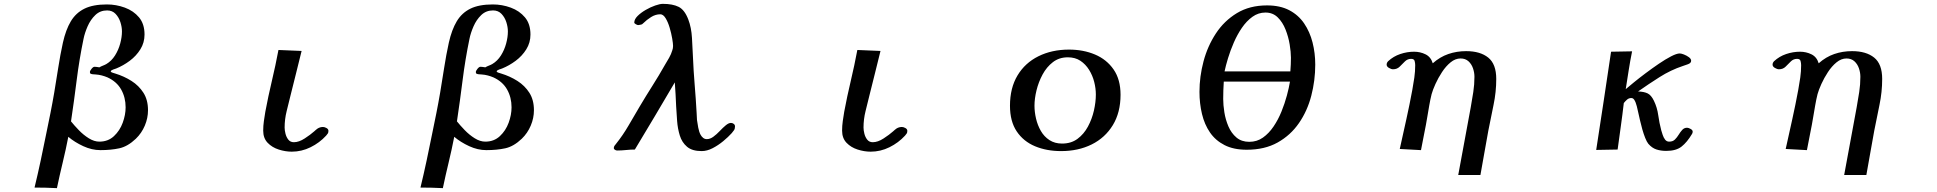

<svg xmlns="http://www.w3.org/2000/svg" viewBox="-20 -778 10040 995"><path d="M631 -222Q631 -273 608 -314Q585 -355 537 -377Q523 -383 507.5 -387Q492 -391 477 -392Q470 -393 463 -393Q456 -393 450 -396Q447 -397 446.5 -400Q446 -403 446 -405Q446 -411 454.5 -421.5Q463 -432 470 -432Q476 -432 482 -431Q488 -430 495 -429Q503 -434 512.5 -437.5Q522 -441 531 -446Q558 -462 576 -490.5Q594 -519 603 -552.5Q612 -586 612 -615Q612 -638 604 -663Q596 -688 579 -706Q562 -724 535 -724Q499 -724 474 -700Q449 -676 434 -641.5Q419 -607 413 -577Q391 -471 377.5 -363.5Q364 -256 348 -149Q364 -129 388 -104Q412 -79 440 -61.5Q468 -44 495 -44Q540 -44 570.5 -72.5Q601 -101 616 -142Q631 -183 631 -222ZM747 -207Q747 -166 730.5 -127Q714 -88 684 -59Q642 -19 598.5 -9.5Q555 0 500 0Q456 0 411.5 -20.5Q367 -41 334 -69Q321 -2 305 64Q289 130 275 197Q218 194 159 194Q176 124 191 53.5Q206 -17 220 -87Q231 -140 241.5 -192.5Q252 -245 261 -298Q272 -363 282 -428Q292 -493 306 -557Q321 -624 347 -667.5Q373 -711 417.5 -733Q462 -755 534 -755Q582 -755 627 -738.5Q672 -722 700.5 -688Q729 -654 729 -599Q729 -557 707.5 -522.5Q686 -488 652.5 -463Q619 -438 582 -423Q578 -422 566 -417.5Q554 -413 554 -408Q554 -404 564 -401Q574 -398 577 -397Q623 -383 661.5 -358.5Q700 -334 723.5 -297Q747 -260 747 -207Z M1682 -100Q1682 -91 1679 -86.5Q1676 -82 1670 -75Q1636 -38 1589.5 -15Q1543 8 1492 8Q1459 8 1424.5 -3Q1390 -14 1367 -38Q1344 -62 1344 -101Q1344 -126 1347.5 -150.5Q1351 -175 1355 -199Q1370 -279 1389 -359Q1408 -439 1423 -519L1543 -514Q1529 -456 1514.5 -399Q1500 -342 1486 -285Q1476 -244 1465.5 -202Q1455 -160 1455 -117Q1455 -103 1459.5 -85Q1464 -67 1474.5 -54Q1485 -41 1503 -41Q1529 -41 1559 -60.5Q1589 -80 1608 -97Q1613 -101 1617 -105Q1621 -109 1626 -112Q1639 -120 1654 -120Q1662 -120 1672 -114.5Q1682 -109 1682 -100Z M2631 -222Q2631 -273 2608 -314Q2585 -355 2537 -377Q2523 -383 2507.5 -387Q2492 -391 2477 -392Q2470 -393 2463 -393Q2456 -393 2450 -396Q2447 -397 2446.5 -400Q2446 -403 2446 -405Q2446 -411 2454.5 -421.5Q2463 -432 2470 -432Q2476 -432 2482 -431Q2488 -430 2495 -429Q2503 -434 2512.5 -437.5Q2522 -441 2531 -446Q2558 -462 2576 -490.5Q2594 -519 2603 -552.5Q2612 -586 2612 -615Q2612 -638 2604 -663Q2596 -688 2579 -706Q2562 -724 2535 -724Q2499 -724 2474 -700Q2449 -676 2434 -641.5Q2419 -607 2413 -577Q2391 -471 2377.5 -363.5Q2364 -256 2348 -149Q2364 -129 2388 -104Q2412 -79 2440 -61.5Q2468 -44 2495 -44Q2540 -44 2570.5 -72.5Q2601 -101 2616 -142Q2631 -183 2631 -222ZM2747 -207Q2747 -166 2730.5 -127Q2714 -88 2684 -59Q2642 -19 2598.5 -9.5Q2555 0 2500 0Q2456 0 2411.5 -20.5Q2367 -41 2334 -69Q2321 -2 2305 64Q2289 130 2275 197Q2218 194 2159 194Q2176 124 2191 53.5Q2206 -17 2220 -87Q2231 -140 2241.5 -192.5Q2252 -245 2261 -298Q2272 -363 2282 -428Q2292 -493 2306 -557Q2321 -624 2347 -667.5Q2373 -711 2417.5 -733Q2462 -755 2534 -755Q2582 -755 2627 -738.5Q2672 -722 2700.5 -688Q2729 -654 2729 -599Q2729 -557 2707.5 -522.5Q2686 -488 2652.5 -463Q2619 -438 2582 -423Q2578 -422 2566 -417.5Q2554 -413 2554 -408Q2554 -404 2564 -401Q2574 -398 2577 -397Q2623 -383 2661.5 -358.5Q2700 -334 2723.5 -297Q2747 -260 2747 -207Z M3789 -123Q3789 -111 3784 -103.5Q3779 -96 3772 -88Q3754 -68 3728 -46.5Q3702 -25 3673 -10Q3644 5 3616 5Q3567 5 3540.5 -17.5Q3514 -40 3503 -75.5Q3492 -111 3489 -151Q3486 -191 3484 -227Q3483 -259 3481 -289.5Q3479 -320 3477 -351Q3375 -177 3270 -3Q3247 -3 3224 -0.5Q3201 2 3178 2Q3173 2 3167 -1.5Q3161 -5 3161 -11Q3161 -17 3164.5 -22.5Q3168 -28 3172 -32Q3208 -77 3237 -127Q3266 -177 3295 -226Q3327 -280 3361 -333.5Q3395 -387 3426 -442Q3437 -460 3447.5 -478.5Q3458 -497 3464 -517Q3466 -522 3467 -528Q3468 -534 3468 -540Q3468 -552 3463.5 -578.5Q3459 -605 3450.5 -634Q3442 -663 3429.5 -683.5Q3417 -704 3402 -704Q3377 -704 3354 -689.5Q3331 -675 3314 -658Q3310 -654 3307 -652Q3303 -651 3297.5 -649.5Q3292 -648 3287 -648Q3283 -648 3275 -652.5Q3267 -657 3267 -661Q3267 -678 3284 -695Q3301 -712 3326 -726.5Q3351 -741 3375.5 -749.5Q3400 -758 3415 -758Q3466 -758 3497 -742.5Q3528 -727 3547 -677Q3563 -635 3566 -581.5Q3569 -528 3571 -484Q3574 -411 3580 -339Q3586 -267 3590 -195Q3591 -185 3591 -175.5Q3591 -166 3592 -156Q3594 -140 3598.5 -116.5Q3603 -93 3611 -79Q3616 -70 3624 -63.5Q3632 -57 3643 -57Q3660 -57 3677 -69.5Q3694 -82 3710 -99Q3726 -116 3741 -128.5Q3756 -141 3768 -141Q3776 -141 3782.5 -136Q3789 -131 3789 -123Z M4682 -100Q4682 -91 4679 -86.5Q4676 -82 4670 -75Q4636 -38 4589.5 -15Q4543 8 4492 8Q4459 8 4424.5 -3Q4390 -14 4367 -38Q4344 -62 4344 -101Q4344 -126 4347.5 -150.5Q4351 -175 4355 -199Q4370 -279 4389 -359Q4408 -439 4423 -519L4543 -514Q4529 -456 4514.5 -399Q4500 -342 4486 -285Q4476 -244 4465.5 -202Q4455 -160 4455 -117Q4455 -103 4459.5 -85Q4464 -67 4474.5 -54Q4485 -41 4503 -41Q4529 -41 4559 -60.5Q4589 -80 4608 -97Q4613 -101 4617 -105Q4621 -109 4626 -112Q4639 -120 4654 -120Q4662 -120 4672 -114.5Q4682 -109 4682 -100Z M5659 -288Q5659 -320 5650.5 -353.5Q5642 -387 5624 -416Q5606 -445 5579 -463Q5552 -481 5514 -481Q5469 -481 5436.5 -456Q5404 -431 5383 -392Q5362 -353 5351.5 -310Q5341 -267 5341 -230Q5341 -198 5349 -163.5Q5357 -129 5374 -99.5Q5391 -70 5418.5 -52Q5446 -34 5484 -34Q5531 -34 5564 -58.5Q5597 -83 5618 -122Q5639 -161 5649 -205Q5659 -249 5659 -288ZM5787 -287Q5787 -195 5747 -129.5Q5707 -64 5637.5 -29.5Q5568 5 5479 5Q5404 5 5344 -20Q5284 -45 5249 -97Q5214 -149 5214 -230Q5214 -322 5253 -387Q5292 -452 5361.5 -486.5Q5431 -521 5520 -521Q5594 -521 5654.5 -495.5Q5715 -470 5751 -418Q5787 -366 5787 -287Z M6322 -355Q6319 -310 6319 -265Q6319 -234 6325 -196Q6331 -158 6346 -123Q6361 -88 6387.5 -65.5Q6414 -43 6454 -43Q6494 -43 6525 -65Q6556 -87 6580 -122.5Q6604 -158 6621 -200Q6638 -242 6649 -283Q6660 -324 6665 -355ZM6670 -479Q6670 -508 6663.5 -547.5Q6657 -587 6642 -625Q6627 -663 6601.5 -688Q6576 -713 6538 -713Q6501 -713 6470.5 -691Q6440 -669 6416 -634Q6392 -599 6374 -557.5Q6356 -516 6344 -476.5Q6332 -437 6326 -408H6667Q6670 -444 6670 -479ZM6796 -443Q6796 -361 6775.5 -282Q6755 -203 6711.5 -140Q6668 -77 6601 -39.5Q6534 -2 6441 -2Q6373 -2 6326 -26Q6279 -50 6250.5 -91.5Q6222 -133 6209 -187.5Q6196 -242 6196 -302Q6196 -381 6217 -460Q6238 -539 6281 -604.5Q6324 -670 6390 -710Q6456 -750 6546 -750Q6614 -750 6661.5 -725Q6709 -700 6738.5 -656.5Q6768 -613 6782 -558Q6796 -503 6796 -443Z M7734 -369Q7734 -301 7720 -234.5Q7706 -168 7693 -101Q7683 -44 7672.5 13.5Q7662 71 7652 129H7537Q7553 41 7569.5 -47Q7586 -135 7602 -223Q7609 -262 7615 -301Q7621 -340 7621 -380Q7621 -402 7613.5 -424Q7606 -446 7590 -460.5Q7574 -475 7549 -475Q7522 -475 7497.5 -455Q7473 -435 7453 -404.5Q7433 -374 7419 -343Q7405 -312 7399 -290Q7392 -262 7387 -232.5Q7382 -203 7377 -174Q7370 -131 7361 -87.5Q7352 -44 7344 0L7234 -6Q7251 -83 7268 -159.5Q7285 -236 7299 -312Q7305 -344 7309.5 -376Q7314 -408 7314 -440Q7314 -451 7311 -462Q7308 -473 7293 -473Q7274 -473 7260.5 -459.5Q7247 -446 7233.5 -432.5Q7220 -419 7199 -419Q7190 -419 7178 -426Q7166 -433 7166 -443Q7166 -453 7174 -461Q7201 -486 7236.5 -498Q7272 -510 7308 -510Q7340 -510 7367.5 -496.5Q7395 -483 7405 -450Q7442 -483 7485.5 -498Q7529 -513 7578 -513Q7651 -513 7692.5 -479.5Q7734 -446 7734 -369Z M8752 -96Q8752 -92 8751 -89Q8750 -86 8748 -83Q8723 -41 8694.5 -18.5Q8666 4 8615 4Q8587 4 8564 -3.5Q8541 -11 8522 -33Q8514 -43 8506 -63Q8498 -83 8491 -107.5Q8484 -132 8479 -154.5Q8474 -177 8471 -190Q8468 -205 8462.5 -227Q8457 -249 8449 -261Q8443 -270 8434 -270Q8421 -270 8411.5 -261.5Q8402 -253 8395 -244Q8388 -183 8379.5 -123Q8371 -63 8363 -3L8252 -1Q8272 -129 8291 -256Q8310 -383 8329 -510L8438 -512Q8428 -463 8420.5 -414.5Q8413 -366 8405 -316Q8419 -328 8446.5 -350.5Q8474 -373 8508 -398.5Q8542 -424 8576.5 -447.5Q8611 -471 8640 -486Q8669 -501 8685 -501Q8693 -501 8707 -495.5Q8721 -490 8732.5 -481.5Q8744 -473 8744 -463Q8744 -451 8727 -445Q8710 -439 8701 -436Q8638 -415 8580.5 -378.5Q8523 -342 8469 -304Q8500 -303 8518.5 -294Q8537 -285 8551 -256Q8568 -221 8573.5 -181Q8579 -141 8589 -103Q8592 -93 8596.5 -79Q8601 -65 8609 -54.5Q8617 -44 8630 -44Q8649 -44 8660 -55Q8671 -66 8679.5 -80Q8688 -94 8698 -105Q8708 -116 8723 -116Q8730 -116 8741 -110Q8752 -104 8752 -96Z M9734 -369Q9734 -301 9720 -234.5Q9706 -168 9693 -101Q9683 -44 9672.5 13.5Q9662 71 9652 129H9537Q9553 41 9569.5 -47Q9586 -135 9602 -223Q9609 -262 9615 -301Q9621 -340 9621 -380Q9621 -402 9613.5 -424Q9606 -446 9590 -460.5Q9574 -475 9549 -475Q9522 -475 9497.5 -455Q9473 -435 9453 -404.5Q9433 -374 9419 -343Q9405 -312 9399 -290Q9392 -262 9387 -232.5Q9382 -203 9377 -174Q9370 -131 9361 -87.5Q9352 -44 9344 0L9234 -6Q9251 -83 9268 -159.5Q9285 -236 9299 -312Q9305 -344 9309.5 -376Q9314 -408 9314 -440Q9314 -451 9311 -462Q9308 -473 9293 -473Q9274 -473 9260.5 -459.5Q9247 -446 9233.5 -432.5Q9220 -419 9199 -419Q9190 -419 9178 -426Q9166 -433 9166 -443Q9166 -453 9174 -461Q9201 -486 9236.5 -498Q9272 -510 9308 -510Q9340 -510 9367.5 -496.5Q9395 -483 9405 -450Q9442 -483 9485.5 -498Q9529 -513 9578 -513Q9651 -513 9692.5 -479.5Q9734 -446 9734 -369Z"/></svg>

Font: Kaisei HarunoUmi
Style: Bold
Weight: 700
Designer: Font-Kai, 金井和夫
Foundry: KAZUO KANAI
Version: Version 5.003